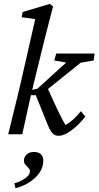

<svg xmlns="http://www.w3.org/2000/svg" viewBox="-20 -698 512 998"><path d="M22.5 0Q29.8 -29.3 43.2 -84Q56.6 -138.7 67.4 -182.6Q78.1 -226.6 86.9 -263.7L163.1 -598.6L92.8 -608.4L97.7 -635.7L239.3 -677.7L255.9 -664.1Q243.2 -618.2 208 -478.5L154.3 -259.8Q153.3 -254.9 150.9 -245.1Q148.4 -235.4 147.5 -230.5L174.8 -237.3L324.2 -373L261.7 -383.8L272.5 -419.9H471.7L466.8 -383.8L399.4 -372.1L229.5 -235.4Q287.1 -105 320.3 -47.9Q360.8 -70.3 400.4 -120.1L423.8 -91.8Q386.7 -45.9 349.6 -19Q312.5 7.8 285.2 7.8Q265.1 7.8 253.2 -4.9Q241.2 -17.6 228.5 -47.9L166 -203.1H140.6Q132.8 -168.9 118.2 -101.6Q103.5 -34.2 95.7 0ZM60.5 280.3 54.7 254.9Q91.8 244.1 113.8 226.8Q135.7 209.5 135.7 192.4Q135.7 182.6 127.9 175Q120.1 167.5 112.3 158.4Q104.5 149.4 104.5 136.7Q104.5 117.2 118.9 104.5Q133.3 91.8 156.2 91.8Q179.7 91.8 192.4 103.5Q205.1 115.2 205.1 136.7Q205.1 185.1 163.8 224.9Q122.6 264.6 60.5 280.3Z"/></svg>

Font: Crimson Pro
Style: Italic
Weight: 400
Italic angle: -12°
Designer: Jacques Le Bailly
Foundry: Baron von Fonthausen
Version: Version 1.003